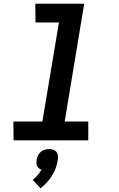

<svg xmlns="http://www.w3.org/2000/svg" viewBox="-20 -755 640 1033"><path d="M455 0H53L52 -101H208L297 -634H171L170 -735H433L328 -101H455ZM198 258 156 213Q170 202 182 188Q194 174 203 158Q195 155 189 150Q183 145 179.5 137.5Q176 130 176 121.5Q176 113 177 104Q179 93 184.5 81.5Q190 70 199.5 62Q209 54 220.5 50.5Q232 47 244 47Q256 47 266.5 50.5Q277 54 283.5 62Q290 70 291.5 81.5Q293 93 291 104Q288 126 280.5 147.5Q273 169 260.5 189Q248 209 232 226.5Q216 244 198 258Z"/></svg>

Font: Iosevka Extended Oblique
Style: Bold
Weight: 700
Width: 7
Italic angle: -9°
Monospace: yes
Designer: Belleve Invis
Foundry: Belleve Invis
Version: Version 32.5.0; ttfautohint (v1.8.4)